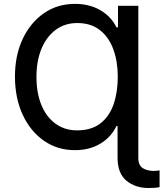

<svg xmlns="http://www.w3.org/2000/svg" viewBox="-20 -757 836 982"><path d="M737.9 204.5Q672.6 204.5 627 167.4Q581.3 130.3 581.3 50.1V-112.6H575.6Q548.3 -55 492.7 -22Q437.1 11 363.6 11Q273.4 11 204.2 -37.5Q134.9 -85.9 95.7 -171Q56.5 -256 56.5 -365.8Q56.5 -473 95.7 -557Q134.9 -641 204.2 -689.1Q273.4 -737.2 363.6 -737.2Q437.9 -737.2 493.4 -704.7Q549 -672.2 575.6 -617.2H583.5V-727.3H687.5V50.1Q687.5 88.8 710.4 103Q733.3 117.2 766 117.2Q774.1 117.2 782 116.3Q789.8 115.4 796.2 114.3V199.9Q785.5 202.8 770.2 203.7Q755 204.5 737.9 204.5ZM373.9 -90.2Q447.8 -90.2 493.8 -126.1Q539.8 -161.9 561.1 -224.1Q582.4 -286.2 582.4 -364.7Q582.4 -442.1 559.8 -504.3Q537.3 -566.4 491.3 -602.8Q445.3 -639.2 375 -639.2Q311.4 -639.2 264.6 -604.2Q217.7 -569.2 192.1 -507.5Q166.5 -445.7 166.5 -364.7Q166.5 -279.5 192.6 -217.9Q218.8 -156.2 265.6 -123.2Q312.5 -90.2 373.9 -90.2Z"/></svg>

Font: Linik Sans Medium
Style: Regular
Weight: 500
Designer: Rasmus Andersson (font), Cristiano Sobral (main changes)
Foundry: rsms
Version: Version 3.018;June 1, 2022;FontCreator 14.0.0.2814 64-bit; t